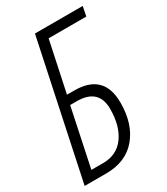

<svg xmlns="http://www.w3.org/2000/svg" viewBox="-179 -794 761 874"><g transform="rotate(-30 201.5 -357.0)"><path d="M114 0Q218 0 275 -67.5Q332 -135 332 -247Q332 -400 177 -400H139L195 -664H393L403 -714H152L1 0ZM128 -352H162Q277 -352 277 -246Q277 -156 237.5 -102Q198 -48 126 -48H64Z"/></g></svg>

Font: Noto Sans Display Condensed Light
Style: Italic
Weight: 300
Width: 3
Designer: Monotype Design team
Foundry: Monotype Imaging Inc.
Version: 1.000